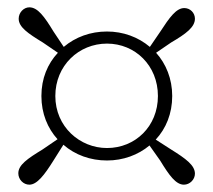

<svg xmlns="http://www.w3.org/2000/svg" viewBox="-20 -621 582 524"><path d="M131 -359C131 -442 195 -502 272 -502C349 -502 411 -442 411 -359C411 -276 349 -217 272 -217C198 -217 131 -275 131 -359ZM93 -359C93 -311 110 -271 137 -241L96 -213C55 -188 30 -171 30 -148C30 -131 44 -117 60 -117C81 -117 101 -143 126 -183L153 -226C185 -198 227 -183 272 -183C316 -183 357 -198 388 -224L417 -183C442 -142 460 -117 482 -117C498 -117 512 -131 512 -147C512 -170 487 -188 447 -213L405 -240C433 -270 450 -311 450 -359C450 -406 433 -447 406 -477L447 -505C488 -529 512 -547 512 -570C512 -586 499 -599 483 -599C461 -599 443 -574 417 -534L389 -493C357 -520 316 -535 272 -535C227 -535 186 -520 154 -493L126 -535C101 -576 83 -601 60 -601C45 -601 31 -587 31 -570C31 -547 56 -530 97 -505L138 -477C110 -447 93 -407 93 -359Z"/></svg>

Font: Noto Serif KR Light
Style: Regular
Weight: 300
Designer: Ryoko NISHIZUKA 西塚涼子 (kana & ideographs); Frank Grießhammer (Latin, Greek & Cyrillic); Wenlong ZHANG 张文龙 (bopomofo); San
Foundry: Adobe
Version: Version 2.001;hotconv 1.1.0;makeotfexe 2.6.0